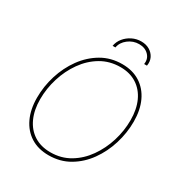

<svg xmlns="http://www.w3.org/2000/svg" viewBox="-211 -1076 1169 1238"><g transform="rotate(30 373.5 -457.5)"><path d="M328.6 9.8Q251 9.8 195.3 -25.6Q139.6 -61 109.6 -125.2Q79.6 -189.5 79.6 -275.4Q79.6 -359.9 105.2 -441.9Q130.9 -523.9 179.2 -590.6Q227.5 -657.2 295.7 -697.3Q363.8 -737.3 449.2 -737.3Q526.4 -737.3 582 -701.9Q637.7 -666.5 667.5 -602.5Q697.3 -538.6 697.3 -452.1Q697.3 -368.2 671.9 -285.9Q646.5 -203.6 598.6 -137Q550.8 -70.3 482.7 -30.3Q414.6 9.8 328.6 9.8ZM329.6 -12.7Q409.7 -12.7 473.4 -50.8Q537.1 -88.9 582 -152.6Q627 -216.3 650.9 -293.7Q674.8 -371.1 674.8 -450.2Q674.8 -530.8 647.7 -590.1Q620.6 -649.4 569.8 -682.1Q519 -714.8 448.7 -714.8Q368.2 -714.8 304.2 -676.8Q240.2 -638.7 195.1 -575Q149.9 -511.2 126 -433.6Q102.1 -356 102.1 -276.9Q102.1 -197.3 129.2 -137.7Q156.2 -78.1 207.3 -45.4Q258.3 -12.7 329.6 -12.7ZM481.9 -925.3Q517.6 -925.3 543.9 -909.7Q570.3 -894 583.3 -867.7Q596.2 -841.3 590.3 -808.1H569.3Q576.2 -848.1 549.6 -875.7Q522.9 -903.3 478.5 -903.3Q434.1 -903.3 398.2 -875.7Q362.3 -848.1 355.5 -808.1H334.5Q340.3 -841.3 361.8 -867.7Q383.3 -894 414.8 -909.7Q446.3 -925.3 481.9 -925.3Z"/></g></svg>

Font: Inter Thin
Style: Italic
Weight: 250
Italic angle: -9.3988°
Designer: Rasmus Andersson
Foundry: rsms
Version: Version 4.001;git-66647c0bb